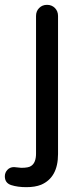

<svg xmlns="http://www.w3.org/2000/svg" viewBox="-66 -534 343 794"><path d="M-8 157 22 160Q53 160 63 152Q83 139 83 101V-468Q83 -488 96 -501Q109 -514 128.5 -514Q148 -514 161 -501Q174 -488 174 -468V103Q174 200 104 230Q79 240 43 240Q7 240 -19.5 231.5Q-46 223 -46 195Q-46 180 -35.5 168.5Q-25 157 -8 157Z"/></svg>

Font: Varela Round
Style: Regular
Weight: 400
Designer: Joe Prince
Foundry: Joe Prince
Version: Version 1.000